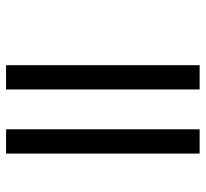

<svg xmlns="http://www.w3.org/2000/svg" viewBox="-42 -620 662 617"><g transform="rotate(90 288.5 -311.0)"><path d="M395 0H473V-622H395ZM189 0H267V-622H189Z"/></g></svg>

Font: Noto Sans Gurmukhi UI SemiCondensed
Style: Regular
Weight: 400
Width: 4
Designer: Jelle Bosma - Monotype Design Team
Foundry: Monotype Imaging Inc.
Version: Version 2.004